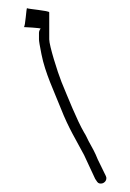

<svg xmlns="http://www.w3.org/2000/svg" viewBox="-20 -712 316 468"><path d="M38 -646C38 -646 81 -644 79 -642C77 -640 75 -636 75 -632V-616C75 -612 77 -600 81 -580C90 -534 112 -489 129 -446C147 -400 166 -370 185 -334C191 -322 206 -288 212 -276C216 -270 218 -266 222 -265C233 -262 243 -273 238 -283L218 -324C215 -332 212 -338 208 -346L196 -368C192 -376 189 -383 185 -389C167 -420 145 -476 130 -512C120 -537 100 -601 100 -616V-682C100 -686 48 -690 46 -692C44 -694 42 -646 38 -646Z"/></svg>

Font: FailCity
Style: Regular
Weight: 400
Version: Version 1